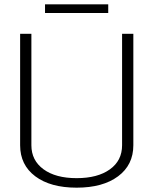

<svg xmlns="http://www.w3.org/2000/svg" viewBox="-20 -856 708 887"><path d="M73 -185V-700H125V-185Q125 -115 181 -74Q237 -33 334 -33Q431 -33 487.5 -73.5Q544 -114 544 -185V-700H596V-185Q596 -94 525.5 -41.5Q455 11 334 11Q213 11 143 -41.5Q73 -94 73 -185ZM188 -836H480V-796H188Z"/></svg>

Font: KoHo Light
Style: Regular
Weight: 300
Version: Version 1.000; ttfautohint (v1.6)